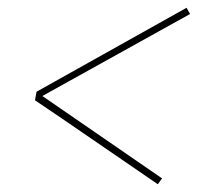

<svg xmlns="http://www.w3.org/2000/svg" viewBox="-20 -587 540 494"><path d="M386 -113 138 -283 70 -329 74 -351 460 -567 469 -551 89 -340 397 -128Z"/></svg>

Font: Iosevka SS04 Thin
Style: Italic
Weight: 100
Italic angle: -9°
Monospace: yes
Designer: Belleve Invis
Foundry: Belleve Invis
Version: Version 19.0.0; ttfautohint (v1.8.4)